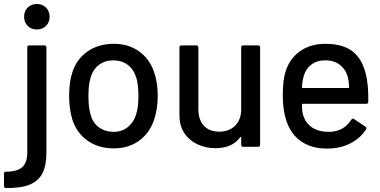

<svg xmlns="http://www.w3.org/2000/svg" viewBox="-63 -737 1908 964"><path d="M58 -653Q58 -681 76 -699Q94 -717 122 -717Q150 -717 168 -699Q186 -681 186 -653Q186 -625 168 -607Q150 -589 122 -589Q94 -589 76 -607Q58 -625 58 -653ZM-33 125Q24 125 49 102Q74 79 74 29V-499Q74 -509 84 -509H160Q170 -509 170 -499V28Q170 94 150 133Q130 172 86 190Q42 208 -33 207Q-43 207 -43 197V135Q-43 125 -33 125Z M301 -134Q284 -190 284 -256Q284 -327 301 -376Q323 -442 377.5 -479.5Q432 -517 509 -517Q581 -517 634 -480Q687 -443 710 -377Q729 -323 729 -257Q729 -189 710 -134Q687 -67 634 -29.5Q581 8 508 8Q433 8 378.5 -29.5Q324 -67 301 -134ZM620 -161Q632 -197 632 -255Q632 -313 621 -348Q608 -389 578 -411.5Q548 -434 506 -434Q464 -434 434 -411.5Q404 -389 392 -348Q381 -313 381 -255Q381 -197 392 -161Q403 -120 434 -97.5Q465 -75 508 -75Q548 -75 577.5 -98Q607 -121 620 -161Z M1158 -509H1233Q1243 -509 1243 -499V-10Q1243 0 1233 0H1158Q1148 0 1148 -10V-47Q1148 -49 1146.5 -49.5Q1145 -50 1143 -48Q1103 7 1019 7Q971 7 929.5 -12Q888 -31 863 -68Q838 -105 838 -158V-499Q838 -509 848 -509H923Q933 -509 933 -499V-188Q933 -136 960.5 -106Q988 -76 1038 -76Q1088 -76 1118 -106.5Q1148 -137 1148 -188V-499Q1148 -509 1158 -509Z M1786 -226Q1786 -216 1776 -216H1457Q1453 -216 1453 -212Q1453 -178 1459 -160Q1470 -120 1503.5 -97.5Q1537 -75 1588 -75Q1662 -75 1701 -136Q1705 -145 1715 -139L1772 -101Q1779 -95 1775 -88Q1746 -42 1695 -16.5Q1644 9 1579 9Q1506 9 1455.5 -23Q1405 -55 1381 -114Q1357 -173 1357 -257Q1357 -330 1368 -368Q1386 -437 1439.5 -477Q1493 -517 1570 -517Q1672 -517 1721.5 -466.5Q1771 -416 1782 -318Q1787 -280 1786 -226ZM1462 -355Q1455 -333 1453 -299Q1453 -295 1457 -295H1686Q1690 -295 1690 -299Q1688 -332 1684 -348Q1674 -387 1644.5 -410.5Q1615 -434 1570 -434Q1528 -434 1500 -412.5Q1472 -391 1462 -355Z"/></svg>

Font: BarlowMedium
Style: Regular
Weight: 500
Designer: Jeremy Tribby
Foundry: Tribby Type
Version: Version 1.422